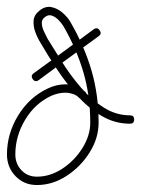

<svg xmlns="http://www.w3.org/2000/svg" viewBox="-22 -514 405 551"><path d="M264 -427Q271 -417 261 -410Q218 -379 175 -347.5Q132 -316 89 -284Q89 -284 89 -284Q89 -284 89 -284Q79 -277 72 -287Q65 -297 75 -304Q118 -335 161 -366.5Q204 -398 247 -430Q257 -437 264 -427ZM223 -250Q231 -241 222 -233Q214 -225 205 -233Q198 -241 187 -244.5Q176 -248 165 -248Q146 -248 125 -239Q78 -217 50 -170Q22 -123 22 -71Q22 -44 39.5 -25.5Q57 -7 84 -7Q122 -7 157 -30Q192 -53 214.5 -89Q237 -125 237 -162Q237 -239 217.5 -306Q198 -373 160 -439Q160 -439 160 -439Q160 -439 160 -439Q160 -439 160 -439Q160 -439 160 -439Q155 -447 146.5 -456Q138 -465 127.5 -469Q117 -473 107 -465Q107 -465 107 -465Q107 -465 107 -465Q97 -458 98 -446Q99 -434 105 -422Q111 -410 115 -402Q133 -373 156.5 -335.5Q180 -298 210 -263Q240 -228 275.5 -205.5Q311 -183 351 -183Q363 -183 363 -171Q363 -159 351 -159Q307 -159 268.5 -182Q230 -205 198 -241.5Q166 -278 140 -317.5Q114 -357 95 -390Q86 -404 79.5 -421.5Q73 -439 74.5 -455.5Q76 -472 93 -485Q93 -485 93 -485Q93 -485 93 -485Q109 -497 126 -493.5Q143 -490 157.5 -477.5Q172 -465 180 -451Q180 -451 180 -451Q180 -451 180 -451Q180 -451 180 -451Q220 -382 240.5 -312Q261 -242 261 -162Q261 -118 235.5 -77Q210 -36 169.5 -9.5Q129 17 84 17Q47 17 22.5 -8.5Q-2 -34 -2 -71Q-2 -130 30 -182.5Q62 -235 115 -260Q140 -272 165 -272Q181 -272 196.5 -266.5Q212 -261 223 -250Q223 -250 223 -250Q223 -250 223 -250Z"/></svg>

Font: FRB American Cursive Light
Style: Italic
Weight: 300
Italic angle: -25°
Version: Version 2.0;Modular Font Editor K font №1